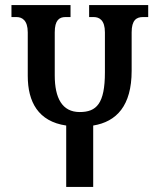

<svg xmlns="http://www.w3.org/2000/svg" viewBox="-20 -734 618 754"><path d="M330 -714V-667H348C370 -667 392 -655 392 -607V-450C392 -327 359 -294 293 -294C224 -294 195 -349 195 -438V-607C195 -655 213 -667 237 -667H257V-714H25V-667H45C66 -667 89 -655 89 -607V-436C89 -334 130 -257 240 -241V0H346V-241C438 -256 497 -319 497 -456V-607C497 -655 516 -667 541 -667H562V-714Z"/></svg>

Font: Noto Serif Georgian ExtraCondensed Medium
Style: Regular
Weight: 500
Width: 2
Designer: Monotype Design Team, Akaki Razmadze
Foundry: Google LLC
Version: Version 2.003